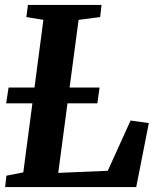

<svg xmlns="http://www.w3.org/2000/svg" viewBox="-20 -763 648 783"><path d="M1 0 6 -46.5 75 -60 157 -682 87.5 -693.5 94 -743H394L388.5 -693.5L300.5 -682L217.5 -58L419.5 -66.5L512.5 -271.5L587 -261L535.5 0ZM5 -341.5 15 -406H386L377 -341.5Z"/></svg>

Font: Merriweather
Style: Bold Italic
Weight: 700
Italic angle: -7.8°
Version: Version 2.101